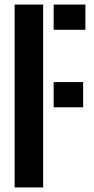

<svg xmlns="http://www.w3.org/2000/svg" viewBox="-20 -820 412 840"><path d="M43.9 0V-800H168.7V0ZM214.8 -350.6V-460.9H343.7V-350.6ZM214.8 -689.7V-800H353.7V-689.7Z"/></svg>

Font: Big Shoulders Stencil Display SC Thin
Style: Regular
Weight: 100
Designer: Patric King
Foundry: XO Type Co
Version: Version 2.001